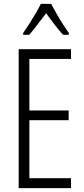

<svg xmlns="http://www.w3.org/2000/svg" viewBox="-20 -967 432 987"><path d="M345 0H76V-714H345V-664H131V-399H333V-349H131V-51H345ZM243 -947Q255 -924 272 -894.5Q289 -865 306 -838.5Q323 -812 334 -797V-788H304Q283 -811 260.5 -840.5Q238 -870 217 -899Q196 -872 172.5 -840.5Q149 -809 130 -788H99V-797Q113 -817 130 -843.5Q147 -870 163 -897.5Q179 -925 190 -947Z"/></svg>

Font: Noto Sans Thai ExtCond Light
Style: Regular
Weight: 300
Width: 2
Designer: Monotype Design Team
Foundry: Monotype Imaging Inc.
Version: Version 2.002; ttfautohint (v1.8.4.7-5d5b)